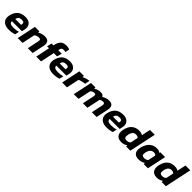

<svg xmlns="http://www.w3.org/2000/svg" viewBox="549 -2607 4534 4534"><g transform="rotate(45 2816.0 -340.0)"><path d="M245 10Q170 10 113.5 -17.5Q57 -45 32 -100Q7 -155 24 -237Q48 -350 119 -417Q190 -484 324 -484Q396 -484 443.5 -455.5Q491 -427 510 -379Q529 -331 516 -270L498 -185H162Q163 -138 195 -119.5Q227 -101 306 -101Q345 -101 387 -108Q429 -115 458 -126L436 -21Q399 -5 350 2.5Q301 10 245 10ZM182 -278H378L382 -299Q390 -334 373 -354.5Q356 -375 306 -375Q248 -375 220.5 -351.5Q193 -328 182 -278Z M542 0 642 -474H792L789 -433Q821 -453 868.5 -468.5Q916 -484 966 -484Q1058 -484 1090 -436.5Q1122 -389 1104 -304L1040 0H879L940 -291Q949 -331 937 -348Q925 -365 881 -365Q855 -365 824 -353Q793 -341 771 -323L703 0Z M1160 0 1234 -352H1171L1197 -474H1260L1269 -513Q1288 -595 1336 -642.5Q1384 -690 1481 -690Q1517 -690 1544 -684.5Q1571 -679 1594 -669L1571 -561Q1557 -566 1543.5 -569Q1530 -572 1513 -572Q1474 -572 1455 -557.5Q1436 -543 1429 -510L1421 -474H1538L1505 -352H1395L1321 0Z M1729 10Q1654 10 1597.5 -17.5Q1541 -45 1516 -100Q1491 -155 1508 -237Q1532 -350 1603 -417Q1674 -484 1808 -484Q1880 -484 1927.5 -455.5Q1975 -427 1994 -379Q2013 -331 2000 -270L1982 -185H1646Q1647 -138 1679 -119.5Q1711 -101 1790 -101Q1829 -101 1871 -108Q1913 -115 1942 -126L1920 -21Q1883 -5 1834 2.5Q1785 10 1729 10ZM1666 -278H1862L1866 -299Q1874 -334 1857 -354.5Q1840 -375 1790 -375Q1732 -375 1704.5 -351.5Q1677 -328 1666 -278Z M2026 0 2126 -474H2279L2275 -430Q2310 -449 2359 -464.5Q2408 -480 2455 -484L2430 -363Q2403 -360 2370 -353.5Q2337 -347 2306.5 -338Q2276 -329 2254 -319L2187 0Z M2415 0 2515 -474H2664L2660 -432Q2698 -455 2740.5 -469.5Q2783 -484 2829 -484Q2877 -484 2901 -469.5Q2925 -455 2935 -429Q2973 -453 3017.5 -468.5Q3062 -484 3118 -484Q3201 -484 3230 -437.5Q3259 -391 3242 -310L3177 0H3018L3079 -291Q3087 -330 3074.5 -347.5Q3062 -365 3025 -365Q3002 -365 2978 -355.5Q2954 -346 2935 -329Q2935 -318 2933.5 -308Q2932 -298 2929 -284L2869 0H2719L2781 -293Q2789 -329 2780 -347Q2771 -365 2736 -365Q2711 -365 2686 -353.5Q2661 -342 2640 -322L2572 0Z M3509 10Q3434 10 3377.5 -17.5Q3321 -45 3296 -100Q3271 -155 3288 -237Q3312 -350 3383 -417Q3454 -484 3588 -484Q3660 -484 3707.5 -455.5Q3755 -427 3774 -379Q3793 -331 3780 -270L3762 -185H3426Q3427 -138 3459 -119.5Q3491 -101 3570 -101Q3609 -101 3651 -108Q3693 -115 3722 -126L3700 -21Q3663 -5 3614 2.5Q3565 10 3509 10ZM3446 -278H3642L3646 -299Q3654 -334 3637 -354.5Q3620 -375 3570 -375Q3512 -375 3484.5 -351.5Q3457 -328 3446 -278Z M4002 10Q3943 10 3898.5 -15.5Q3854 -41 3835.5 -94.5Q3817 -148 3835 -233Q3862 -361 3935.5 -422.5Q4009 -484 4114 -484Q4190 -484 4237 -452L4284 -674H4445L4302 0H4163L4162 -40Q4128 -15 4089 -2.5Q4050 10 4002 10ZM4073 -107Q4126 -107 4171 -143L4212 -335Q4184 -366 4131 -366Q4080 -366 4047 -334Q4014 -302 3999 -232Q3984 -164 4001 -135.5Q4018 -107 4073 -107Z M4584 10Q4486 10 4441 -47Q4396 -104 4420 -218Q4437 -297 4475 -356.5Q4513 -416 4572.5 -450Q4632 -484 4711 -484Q4752 -484 4777 -474.5Q4802 -465 4824 -447L4829 -474H4990L4890 0H4751L4750 -40Q4680 10 4584 10ZM4661 -107Q4714 -107 4759 -143L4799 -333Q4779 -366 4728 -366Q4671 -366 4636 -330.5Q4601 -295 4584 -218Q4571 -155 4588.5 -131Q4606 -107 4661 -107Z M5189 10Q5130 10 5085.5 -15.5Q5041 -41 5022.5 -94.5Q5004 -148 5022 -233Q5049 -361 5122.5 -422.5Q5196 -484 5301 -484Q5377 -484 5424 -452L5471 -674H5632L5489 0H5350L5349 -40Q5315 -15 5276 -2.5Q5237 10 5189 10ZM5260 -107Q5313 -107 5358 -143L5399 -335Q5371 -366 5318 -366Q5267 -366 5234 -334Q5201 -302 5186 -232Q5171 -164 5188 -135.5Q5205 -107 5260 -107Z"/></g></svg>

Font: Kanit SemiBold
Style: Italic
Weight: 600
Italic angle: -12°
Designer: Katatrad Team
Foundry: CadsonDemak
Version: Version 2.000; ttfautohint (v1.8.3)